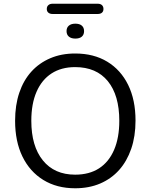

<svg xmlns="http://www.w3.org/2000/svg" viewBox="-20 -1001 807 1030"><path d="M383 9Q285 9 212.5 -35.5Q140 -80 100.5 -161Q61 -242 61 -353Q61 -437 83.5 -503.5Q106 -570 148 -616.5Q190 -663 249.5 -688.5Q309 -714 383 -714Q483 -714 555.5 -670Q628 -626 667.5 -545.5Q707 -465 707 -354Q707 -270 684 -203Q661 -136 619 -89Q577 -42 517.5 -16.5Q458 9 383 9ZM383 -64Q459 -64 511.5 -98Q564 -132 592 -197Q620 -262 620 -353Q620 -490 558.5 -565.5Q497 -641 383 -641Q309 -641 256.5 -607Q204 -573 176 -508.5Q148 -444 148 -353Q148 -217 210 -140.5Q272 -64 383 -64ZM262 -926Q248 -926 239.5 -933Q231 -940 231 -953Q231 -966 239.5 -973.5Q248 -981 262 -981H504Q519 -981 527 -973.5Q535 -966 535 -953Q535 -940 527 -933Q519 -926 504 -926ZM384 -794Q362 -794 349.5 -804.5Q337 -815 337 -834Q337 -853 349.5 -863.5Q362 -874 384 -874Q407 -874 419 -863.5Q431 -853 431 -834Q431 -815 419 -804.5Q407 -794 384 -794Z"/></svg>

Font: Nunito
Style: Regular
Weight: 400
Designer: Vernon Adams
Foundry: Vernon Adams
Version: Version 3.602